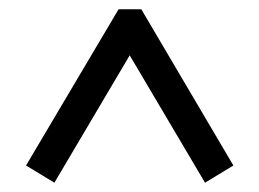

<svg xmlns="http://www.w3.org/2000/svg" viewBox="-20 -676 558 413"><path d="M235 -656H284L482 -320L421 -283L259 -557L97 -283L36 -320Z"/></svg>

Font: Imprima
Style: Regular
Weight: 400
Version: Version 1.001